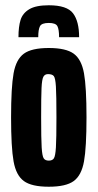

<svg xmlns="http://www.w3.org/2000/svg" viewBox="-20 -700 370 728"><path d="M22 -255Q22 -369 31.5 -422Q41 -475 70.5 -496.5Q100 -518 165 -518Q230 -518 259.5 -496.5Q289 -475 298.5 -422Q308 -369 308 -255Q308 -141 298.5 -88Q289 -35 259.5 -13.5Q230 8 165 8Q100 8 70.5 -13.5Q41 -35 31.5 -88Q22 -141 22 -255ZM194 -255Q194 -340 192 -372Q190 -404 184 -411.5Q178 -419 162 -419Q150 -419 144.5 -409Q139 -399 137.5 -366.5Q136 -334 136 -255Q136 -173 138 -141Q140 -109 145.5 -100Q151 -91 165 -91Q179 -91 184.5 -100Q190 -109 192 -141Q194 -173 194 -255ZM280 -559H204Q204 -589 197.5 -601Q191 -613 165 -613Q138 -613 131.5 -600.5Q125 -588 125 -559H50Q50 -599 58 -624.5Q66 -650 91 -665Q116 -680 165 -680Q234 -680 257 -649.5Q280 -619 280 -559Z"/></svg>

Font: Saira Ultra Condensed ExtraBold
Style: Regular
Weight: 800
Width: 1
Designer: Hector Gatti with collaboration of the Omnibus-Type team
Foundry: Omnibus-Type
Version: Version 1.001; ttfautohint (v1.8)